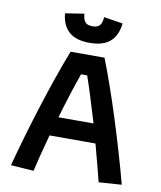

<svg xmlns="http://www.w3.org/2000/svg" viewBox="-89 -888 803 959"><g transform="rotate(10 312.0 -408.5)"><path d="M165 -802 261 -817Q263 -789 273.5 -775.5Q284 -762 311 -762Q338 -762 348.5 -775.5Q359 -789 361 -817L457 -802Q451 -741 415.5 -709.5Q380 -678 311 -678Q242 -678 206.5 -709.5Q171 -741 165 -802ZM31 -8Q72 -162 124 -326Q176 -490 226 -618H398Q448 -490 500 -326Q552 -162 593 -8L477 0L459 -71Q439 -149 428 -188H195Q165 -79 147 0ZM401 -285Q353 -445 328 -516H297Q263 -421 223 -285Z"/></g></svg>

Font: Athiti SemiBold
Style: Regular
Weight: 600
Designer: CadsonDemak Team
Foundry: CadsonDemak
Version: Version 1.032